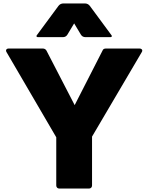

<svg xmlns="http://www.w3.org/2000/svg" viewBox="-20 -1054 861 1116"><path d="M307 24V-256L18 -751Q15 -756 15 -760Q15 -765 19 -768.5Q23 -772 30 -772H228Q243 -772 250 -760L414 -443L576 -760Q580 -772 596 -772H791Q798 -772 802.5 -768.5Q807 -765 807 -760Q807 -756 804 -751L515 -260V24Q515 32 510 37Q505 42 497 42H325Q317 42 312 37Q307 32 307 24ZM345 -838H203Q192 -838 192 -844Q192 -848 196 -852L320 -1020Q331 -1034 349 -1034H473Q491 -1034 502 -1020L626 -852Q630 -848 630 -844Q630 -838 619 -838H477Q459 -838 450 -853L411 -918L372 -853Q363 -838 345 -838Z"/></svg>

Font: LINE Seed JP_TTF ExtraBold
Style: Regular
Weight: 800
Designer: LY Corporation & Fontrix & Fontworks
Version: Version 1.015